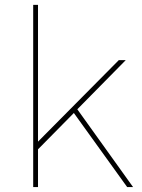

<svg xmlns="http://www.w3.org/2000/svg" viewBox="-20 -762 578 782"><path d="M134.8 0H115.2V-742.2H134.8V-185.1L463.9 -517.1H492.2L294.9 -316.9L522 0H498L280.8 -301.8L134.8 -153.8Z"/></svg>

Font: Montserrat-Hairline
Style: Regular
Weight: 250
Designer: Julieta Ulanovsky
Foundry: Julieta Ulanovsky
Version: Version 1.000;PS 002.000;hotconv 1.0.70;makeotf.lib2.5.58329